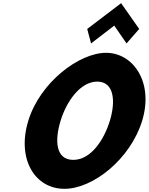

<svg xmlns="http://www.w3.org/2000/svg" viewBox="-20 -1172 935 1207"><path d="M528.3 -990 552.4 -899 698.2 -1011 775.5 -899 855.1 -990 741.3 -1152ZM157.9 -413C84.2 -172 199 15 385.3 15C564.8 15 800 -172 873.7 -413C947.4 -654 818.2 -840 646.7 -840C477.4 -840 231.5 -654 157.9 -413ZM360.9 -413C398.5 -536 485.6 -659 591.3 -659C697.8 -659 708.3 -536 670.7 -413C633.1 -290 550.3 -167 440.9 -167C328.7 -167 323.2 -290 360.9 -413Z"/></svg>

Font: Hussar
Style: BdSuprConOblThree
Weight: 700
Foundry: Cannot Into Space Fonts
Version: Version 2.00